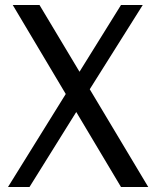

<svg xmlns="http://www.w3.org/2000/svg" viewBox="-20 -748 625 768"><path d="M573 0H464L285 -300L98 0H12L243 -372L31 -728H138L298 -461L464 -728H551L339 -391Z"/></svg>

Font: Rosario
Style: Regular
Weight: 400
Designer: Hector Gatti
Foundry: Omnibus-Type
Version: Version 1.004